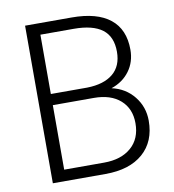

<svg xmlns="http://www.w3.org/2000/svg" viewBox="-80 -782 773 853"><g transform="rotate(-10 306.5 -355.5)"><path d="M89.8 0V-710.9H299.8Q414.1 -710.9 473.1 -663.8Q532.2 -616.7 532.2 -524.9Q532.2 -469.7 502.2 -429Q472.2 -388.2 419.9 -370.6Q481.9 -356.9 519.8 -309.6Q557.6 -262.2 557.6 -200.2Q557.6 -106 496.8 -53Q436 0 327.6 0ZM149.9 -341.8V-50.8H330.1Q407.2 -50.8 452.4 -90.1Q497.6 -129.4 497.6 -199.2Q497.6 -265.1 454.3 -303.5Q411.1 -341.8 335 -341.8ZM149.9 -392.1H314Q389.2 -393.6 430.4 -427.5Q471.7 -461.4 471.7 -526.4Q471.7 -594.7 429 -627.2Q386.2 -659.7 299.8 -659.7H149.9Z"/></g></svg>

Font: Roboto-Light
Style: Regular
Weight: 300
Designer: Google
Version: Version 2.137; 2017